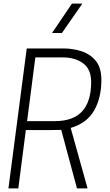

<svg xmlns="http://www.w3.org/2000/svg" viewBox="-20 -1050 614 1070"><path d="M468 0H409L321 -327Q320 -327 315.5 -326Q311 -325 124 -325L82 0H27L129 -780H334Q384 -780 432.5 -765Q481 -750 513 -712Q545 -674 545 -604Q545 -506 505 -435Q465 -364 374 -337ZM287 -375Q488 -375 488 -593Q488 -664 443.5 -697Q399 -730 330 -730H177L131 -375ZM325 -866H270L381 -1030H439Z"/></svg>

Font: Tanohe Sans Light
Style: Italic
Weight: 300
Designer: Village Type and Design LLC & Cristiano Sobral
Foundry: Cooper Hewitt Smithsonian Design Museum
Version: Version 1.00;September 29, 2021;FontCreator 13.0.0.2655 64-b